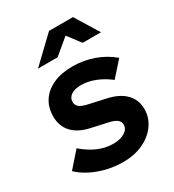

<svg xmlns="http://www.w3.org/2000/svg" viewBox="-200 -844 866 957"><g transform="rotate(-30 232.5 -365.5)"><path d="M227.6 10.7Q155.9 10.7 90 -13.2Q24.1 -37.1 -18.7 -78L57.9 -165.2Q99.8 -129.3 142.3 -111.1Q184.8 -92.9 228.9 -92.9Q269.9 -92.9 295.3 -108.9Q320.7 -124.9 320.7 -149.9Q320.7 -167.9 306.7 -179Q292.7 -190.1 264 -196.5L168.4 -217.7Q103.7 -231.7 70.1 -268.1Q36.6 -304.4 36.6 -359.4Q36.6 -411.9 61.7 -449.7Q86.9 -487.5 133.2 -508.2Q179.6 -529 243.2 -529Q306.3 -529 364.3 -508.5Q422.3 -487.9 467.8 -449.3L393 -365.5Q353.9 -395.7 313.4 -411.4Q273 -427.1 234.2 -427.1Q198.2 -427.1 177.2 -413.1Q156.2 -399.1 156.2 -374.7Q156.2 -356 170.4 -344.7Q184.6 -333.3 217.6 -326.2L313.2 -305Q379.2 -290.8 414.1 -254.9Q449.1 -219 449.1 -166.2Q449.1 -116.2 420.1 -75.9Q391.1 -35.6 341.1 -12.4Q291.1 10.7 227.6 10.7ZM90.3 -605.3 231.8 -740.6H369.5L452.7 -605.3H347.4L291.3 -678.9L203 -605.3Z"/></g></svg>

Font: Red Hat Display VF
Style: Italic
Weight: 300
Italic angle: -12°
Designer: Pentagram, MCKL
Foundry: Pentagram, MCKL
Version: Version 1.023